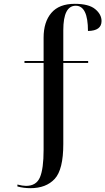

<svg xmlns="http://www.w3.org/2000/svg" viewBox="-20 -744 551 1004"><path d="M139 240Q221 240 266 191.5Q311 143 311 9V-415H441V-425H311V-586Q311 -714 376 -714Q440 -714 440 -582Q511 -583 511 -634Q511 -669 477.5 -696.5Q444 -724 371 -724Q289 -724 248.5 -676.5Q208 -629 208 -547V-425H108V-415H208V40Q208 138 189 183Q170 228 116 228Q98 228 71 221V231Q103 240 139 240Z"/></svg>

Font: Noto Serif Display Condensed Semi
Style: Regular
Weight: 600
Width: 3
Designer: Monotype Design Team
Foundry: Monotype Imaging Inc.
Version: Version 1.900